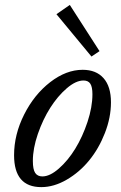

<svg xmlns="http://www.w3.org/2000/svg" viewBox="-20 -748 491 779"><path d="M351.1 -518.6 209 -690.4 263.2 -728 383.8 -540.5ZM147.5 11.2Q37.1 11.2 37.1 -118.2Q37.1 -202.1 77.9 -283.2Q118.7 -364.3 183.6 -414.6Q248.5 -464.8 315.4 -464.8Q370.1 -464.8 400.1 -430.9Q430.2 -397 430.2 -333Q430.2 -271 405.5 -208Q380.9 -145 341.8 -97.2Q302.7 -49.3 250.7 -19Q198.7 11.2 147.5 11.2ZM151.9 -32.2Q182.6 -32.2 219.2 -64.5Q255.9 -96.7 285.4 -144.8Q314.9 -192.9 335 -253.2Q355 -313.5 355 -365.7Q355 -395.5 346.4 -408.4Q337.9 -421.4 318.8 -421.4Q287.6 -421.4 250.7 -389.6Q213.9 -357.9 183.8 -310.5Q153.8 -263.2 133.5 -204.3Q113.3 -145.5 113.3 -95.2Q113.3 -60.5 122.8 -46.4Q132.3 -32.2 151.9 -32.2Z"/></svg>

Font: Elstob 6pt
Style: Italic
Weight: 400
Italic angle: -20°
Designer: Peter S. Baker
Version: Version 1.015